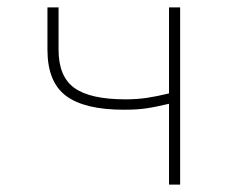

<svg xmlns="http://www.w3.org/2000/svg" viewBox="-20 -498 640 518"><path d="M436 0V-218Q418 -214 404 -211Q390 -208 377 -206Q364 -204 349.5 -203Q335 -202 314 -202Q208 -202 158 -239.5Q108 -277 108 -364V-478H138V-364Q138 -291 181 -260.5Q224 -230 318 -230Q350 -230 376.5 -234Q403 -238 436 -246V-478H466V0Z"/></svg>

Font: Source Code Pro ExtraLight
Style: Regular
Weight: 200
Monospace: yes
Designer: Paul D. Hunt, Teo Tuominen
Foundry: Adobe Systems Incorporated
Version: Version 2.030;PS 1.000;hotconv 16.6.51;makeotf.lib2.5.65220